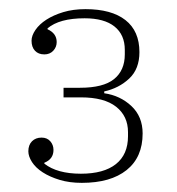

<svg xmlns="http://www.w3.org/2000/svg" viewBox="-20 -724 388 420"><path d="M159 -324Q132 -324 110.5 -330.5Q89 -337 73.5 -347Q58 -357 50 -369.5Q42 -382 42 -393Q42 -407 50 -415Q58 -423 71 -423Q83 -423 90 -415Q97 -407 97 -396Q97 -376 77 -368V-366Q105 -344 157 -344Q207 -344 233.5 -365Q260 -386 260 -426V-435Q260 -470 234 -490.5Q208 -511 157 -511H119V-532H155Q206 -532 229.5 -551Q253 -570 253 -605V-615Q253 -648 230.5 -666Q208 -684 165 -684Q110 -684 84 -662V-660Q104 -651 104 -632Q104 -621 96.5 -613Q89 -605 77 -605Q64 -605 56.5 -613Q49 -621 49 -635Q49 -646 57.5 -658.5Q66 -671 81.5 -681Q97 -691 118.5 -697.5Q140 -704 167 -704Q224 -704 254.5 -680Q285 -656 285 -610Q285 -573 262.5 -552Q240 -531 208 -524V-520Q243 -515 267.5 -492Q292 -469 292 -432Q292 -380 257 -352Q222 -324 159 -324Z"/></svg>

Font: IBM Plex Serif ExtraLight
Style: Regular
Weight: 200
Designer: Mike Abbink, Paul van der Laan, Pieter van Rosmalen
Foundry: Bold Monday
Version: Version 2.5